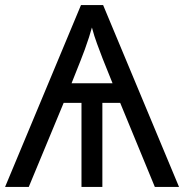

<svg xmlns="http://www.w3.org/2000/svg" viewBox="-20 -734 723 754"><path d="M385 -714 683 0H588L452 -330H382V0H300V-330H230L93 0H0L298 -714ZM341 -626Q337 -611 329.5 -587.5Q322 -564 313 -539.5Q304 -515 296 -495L261 -407H422L383 -504Q372 -533 361 -562.5Q350 -592 341 -626Z"/></svg>

Font: RS Noto Sans
Style: Regular
Weight: 400
Designer: Monotype Design Team
Foundry: Monotype Imaging Inc.
Version: Version 3.10